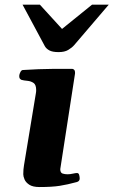

<svg xmlns="http://www.w3.org/2000/svg" viewBox="-20 -774 474 801"><path d="M145 6.3Q116.7 6.3 102.1 -3.4Q87.4 -13.2 82.3 -25.6Q77.1 -38.1 77.1 -46.9Q77.1 -67.9 80.1 -84.5L129.4 -383.3Q130.4 -387.7 130.6 -391.4Q130.9 -395 130.9 -398.4Q130.9 -420.4 119.9 -428Q108.9 -435.5 94.5 -436.8Q80.1 -438 69.3 -440.9Q64.5 -443.4 62 -447.3Q59.6 -451.2 60.5 -460.4Q61.5 -466.3 65.4 -473.9Q69.3 -481.4 75.2 -481.9Q143.6 -486.3 197.8 -486.6Q252 -486.8 281.2 -486.8Q285.2 -486.8 289.3 -482.9Q293.5 -479 293 -467.3L231.4 -68.4Q231.4 -53.2 241 -50Q250.5 -46.9 261.7 -46.9Q272.5 -46.9 283.9 -49.6Q295.4 -52.2 301.3 -52.2Q308.1 -52.2 310.3 -44.2Q312.5 -36.1 312.5 -29.3Q312.5 -18.1 300.8 -14.6Q261.7 -3.9 229.2 1.2Q196.8 6.3 145 6.3ZM224.1 -556.6Q199.2 -556.6 186 -563.7Q172.9 -570.8 167 -581.5L74.2 -754.4H146.5L238.8 -653.3L363.8 -754.4H433.6L289.6 -585.9Q279.8 -574.7 264.6 -565.7Q249.5 -556.6 224.1 -556.6Z"/></svg>

Font: Gelasio
Style: Italic
Weight: 400
Italic angle: -8.5°
Designer: Eben Sorkin
Foundry: Eben Sorkin
Version: Version 1.008